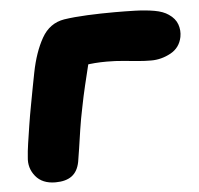

<svg xmlns="http://www.w3.org/2000/svg" viewBox="-44 -570 648 625"><g transform="rotate(-5 280.0 -257.5)"><path d="M113 10Q70 10 48 -17Q26 -44 30 -79Q31 -97 35 -124Q39 -151 44 -183Q49 -215 55 -246.5Q61 -278 66 -305.5Q71 -333 75 -352Q88 -418 113.5 -463Q139 -508 187 -516Q220 -521 263.5 -523Q307 -525 353 -525Q386 -525 420 -524Q454 -523 482.5 -518Q511 -513 528 -501Q549 -487 556 -467Q563 -447 559 -426Q552 -391 521.5 -374.5Q491 -358 458 -358Q437 -358 414.5 -360Q392 -362 367 -364.5Q342 -367 313 -367Q273 -367 240 -361.5Q207 -356 170 -348L267 -415Q259 -390 251.5 -359.5Q244 -329 236 -295.5Q228 -262 221 -226Q213 -188 208 -154.5Q203 -121 199 -94Q195 -67 192 -50Q186 -19 166.5 -4.5Q147 10 113 10Z"/></g></svg>

Font: Shantell Sans ExtraBold
Style: Italic
Weight: 800
Italic angle: -11°
Designer: Stephen Nixon, Anya Danilova, Shantell Martin
Foundry: Arrow Type
Version: Version 1.011;[c5ecc13dd]